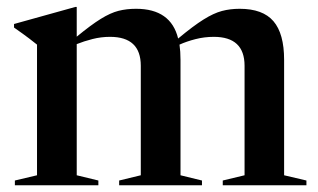

<svg xmlns="http://www.w3.org/2000/svg" viewBox="-20 -548 941 568"><path d="M514 -371V-29.5L577.5 -14V0H332.5V-14L396.5 -29.5V-353.5Q396.5 -439 305.5 -439Q279 -439 253.5 -432.5Q228 -426 207 -417.5V-29.5L271 -14V0H24V-14L89.5 -29.5V-416Q81.5 -422.5 66.5 -434Q51.5 -445.5 21.5 -466.5V-477L203 -527.5H207V-439.5Q249.5 -474.5 278.2 -492.2Q307 -510 330.8 -516Q354.5 -522 382.5 -522Q485.5 -522 507 -434Q552 -471.5 582 -490.2Q612 -509 636.5 -515.5Q661 -522 689 -522Q757.5 -522 789 -485.2Q820.5 -448.5 820.5 -371V-29.5L886.5 -14V0H639V-14L703.5 -29.5V-353.5Q703.5 -439 612.5 -439Q584.5 -439 558.2 -432.2Q532 -425.5 511 -416Q514 -396 514 -371Z"/></svg>

Font: Newsreader 72pt Medium
Style: Regular
Weight: 500
Designer: Hugues Gentile
Foundry: Production Type
Version: Version 1.003; ttfautohint (v1.8.3)